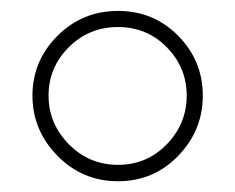

<svg xmlns="http://www.w3.org/2000/svg" viewBox="-20 -736 435 355"><path d="M40 -559.1Q40 -623.5 86.2 -669.7Q132.3 -715.8 198.2 -715.8Q264.2 -715.8 309.6 -669.7Q355 -623.5 355 -559.1Q355 -495.1 309.6 -448Q264.2 -400.9 198.2 -400.9Q132.3 -400.9 86.2 -448Q40 -495.1 40 -559.1ZM69.8 -559.1Q69.8 -507.3 107.4 -469.2Q145 -431.2 198.2 -431.2Q251.5 -431.2 288.3 -469.2Q325.2 -507.3 325.2 -559.1Q325.2 -611.3 288.3 -648.7Q251.5 -686 198.2 -686Q144.5 -686 107.2 -648.7Q69.8 -611.3 69.8 -559.1Z"/></svg>

Font: Cakra Normal
Style: Regular
Weight: 400
Designer: Lucia Kollert, Vojtech Kollert
Foundry: OoM Type
Version: Version 1.000;Glyphs 3.1.1 (3148)